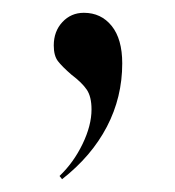

<svg xmlns="http://www.w3.org/2000/svg" viewBox="-20 -119 274 300"><path d="M123 52Q123 32 115.5 21Q108 10 92 -2Q77 -15 70.5 -23.5Q64 -32 64 -48Q64 -70 77.5 -84.5Q91 -99 111 -99Q138 -99 154.5 -78.5Q171 -58 171 -20Q171 33 147 79Q123 125 77 161L73 156Q95 135 109 106Q123 77 123 52Z"/></svg>

Font: Libre Caslon Display
Style: Regular
Weight: 400
Designer: Pablo Impallari, Rodrigo Fuenzalida
Foundry: Pablo Impallari, Rodrigo Fuenzalida
Version: Version 1.100; ttfautohint (v1.6) -l 8 -r 50 -G 200 -x 14 -D